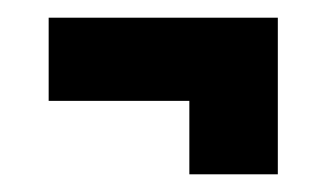

<svg xmlns="http://www.w3.org/2000/svg" viewBox="-20 -369 369 217"><path d="M35 -255V-349H294V-172H194V-255Z"/></svg>

Font: Bricolage Grotesque 48pt Condensed SemiBold
Style: Regular
Weight: 600
Width: 3
Designer: Mathieu Triay
Foundry: Atelier Triay
Version: Version 1.000; ttfautohint (v1.8.4.7-5d5b);gftools[0.9.32]